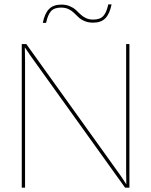

<svg xmlns="http://www.w3.org/2000/svg" viewBox="-20 -863 695 883"><path d="M575.2 -660.2V0H555.2L120.1 -606.9L94.2 -645L95.2 -588.9V0H80.1V-660.2H101.1L536.1 -53.2L561 -15.1L560.1 -70.8V-660.2ZM176.8 -757.8Q185.5 -801.3 205.6 -821.5Q225.6 -841.8 262.2 -841.8Q283.7 -841.8 300.5 -834.7Q317.4 -827.6 328.4 -817.6Q339.4 -807.6 349.6 -797.4Q359.9 -787.1 374.8 -780Q389.6 -772.9 408.2 -772.9Q440.4 -772.9 455.3 -789.6Q470.2 -806.2 478 -842.8H493.2Q484.4 -799.3 464.6 -779.1Q444.8 -758.8 408.2 -758.8Q386.2 -758.8 369.4 -765.9Q352.5 -772.9 341.6 -783.2Q330.6 -793.5 320.3 -803.7Q310.1 -814 295.2 -821Q280.3 -828.1 261.2 -828.1Q229 -828.1 214.4 -811.5Q199.7 -794.9 191.9 -757.8Z"/></svg>

Font: Human Sans Thin
Style: Regular
Weight: 100
Designer: Tim Radville
Foundry: Continuum
Version: Version 1.000;FEAKit 1.0